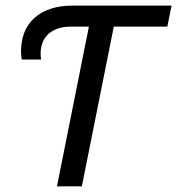

<svg xmlns="http://www.w3.org/2000/svg" viewBox="-20 -658 626 678"><path d="M570.8 -564H381.8L269 0H181.2L293.9 -564H231.4Q201.2 -564 180.7 -555.9Q160.2 -547.9 147.5 -534.7Q134.8 -521.5 129.2 -504.6Q123.5 -487.8 123.5 -469.7Q123.5 -459.5 125 -447.8H56.6Q55.7 -455.1 54.9 -462.2Q54.2 -469.2 54.2 -476.1Q54.2 -513.2 65.9 -543Q77.6 -572.8 100.8 -594Q124 -615.2 158 -626.7Q191.9 -638.2 236.3 -638.2H585.9Z"/></svg>

Font: Code New Roman
Style: Italic
Weight: 400
Italic angle: -11°
Monospace: yes
Designer: Sam Radian
Foundry: Code New Roman
Version: Version 1.508 October 19, 2014